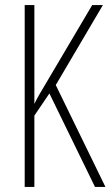

<svg xmlns="http://www.w3.org/2000/svg" viewBox="-20 -734 434 754"><path d="M394 0 199 -400 384 -714H342L170 -423C142 -376 123 -344 115 -326V-714H77V0H115V-280L174 -367L353 0Z"/></svg>

Font: Noto Sans Hebrew ExtraCondensed ExtraLight
Style: Regular
Weight: 200
Width: 2
Designer: Monotype Design Team
Foundry: Monotype Imaging Inc.
Version: Version 2.004